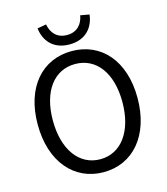

<svg xmlns="http://www.w3.org/2000/svg" viewBox="-135 -1046 1013 1163"><g transform="rotate(-15 371.0 -464.5)"><path d="M371 13C555 13 684 -134 684 -369C684 -604 555 -746 371 -746C187 -746 58 -604 58 -369C58 -134 187 13 371 13ZM371 -68C239 -68 153 -186 153 -369C153 -552 239 -665 371 -665C503 -665 589 -552 589 -369C589 -186 503 -68 371 -68ZM371 -788C474 -788 525 -854 534 -932L478 -942C469 -889 435 -847 371 -847C307 -847 273 -889 264 -942L208 -932C217 -854 268 -788 371 -788Z"/></g></svg>

Font: Noto Sans Mono CJK HK
Style: Regular
Weight: 400
Designer: Ryoko NISHIZUKA 西塚涼子 (kana, bopomofo & ideographs); Paul D. Hunt (Latin, Greek & Cyrillic); Sandoll Communications 산돌커뮤니
Foundry: Adobe
Version: Version 2.004;hotconv 1.0.118;makeotfexe 2.5.65603